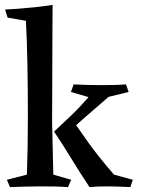

<svg xmlns="http://www.w3.org/2000/svg" viewBox="-20 -765 576 785"><path d="M195 -745Q195 -720 194.5 -665Q194 -610 194 -540Q194 -470 193.5 -397.5Q193 -325 193 -264L198 -51L271 -30L258 0Q229 -2 203 -2.5Q177 -3 142 -3Q108 -3 80 -2Q52 -1 21 0L8 -30L90 -51Q94 -164 94 -291Q94 -406 92 -505.5Q90 -605 86 -680L11 -693L1 -726Q24 -727 57.5 -729.5Q91 -732 127.5 -736Q164 -740 195 -745ZM201 -227Q229 -254 251 -274Q273 -294 294 -315.5Q315 -337 342 -368L270 -389L281 -420Q333 -417 393 -417Q420 -417 444.5 -417.5Q469 -418 495 -420L506 -389L424 -369Q386 -336 361 -314.5Q336 -293 314 -273.5Q292 -254 261 -226L276 -275Q309 -228 333.5 -193Q358 -158 384 -125.5Q410 -93 446 -51L523 -30L513 0Q486 -1 466.5 -2Q447 -3 426 -3Q406 -3 387.5 -2.5Q369 -2 346 0Q304 -63 272 -116Q240 -169 201 -227Z"/></svg>

Font: Ruwudu Medium
Style: Regular
Weight: 500
Designer: Becca Hirsbrunner Spalinger
Foundry: SIL International
Version: Version 3.000